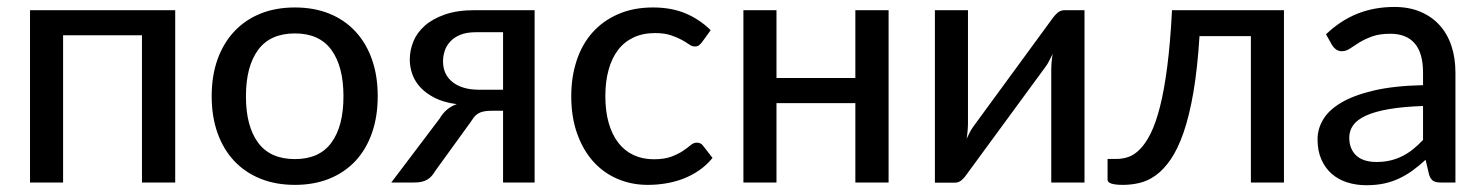

<svg xmlns="http://www.w3.org/2000/svg" viewBox="-20 -538 4373 566"><path d="M496.5 0H398.5V-434H166V0H68.5V-508H496.5Z M849.5 -516Q905.5 -516 950.8 -497.8Q996 -479.5 1027.8 -445.2Q1059.5 -411 1076.5 -362.8Q1093.5 -314.5 1093.5 -254.5Q1093.5 -194.5 1076.5 -146Q1059.5 -97.5 1027.8 -63.5Q996 -29.5 950.8 -11.2Q905.5 7 849.5 7Q793 7 747.8 -11.2Q702.5 -29.5 670.5 -63.5Q638.5 -97.5 621.2 -146Q604 -194.5 604 -254.5Q604 -314.5 621.2 -362.8Q638.5 -411 670.5 -445.2Q702.5 -479.5 747.8 -497.8Q793 -516 849.5 -516ZM849.5 -69Q921.5 -69 957 -117.5Q992.5 -166 992.5 -254Q992.5 -342 957 -390.8Q921.5 -439.5 849.5 -439.5Q776.5 -439.5 740.8 -390.8Q705 -342 705 -254Q705 -166 740.8 -117.5Q776.5 -69 849.5 -69Z M1463 -273.5V-443H1382.5Q1355 -443 1336.5 -435.2Q1318 -427.5 1306.8 -415Q1295.5 -402.5 1290.8 -387.5Q1286 -372.5 1286 -357.5Q1286 -318 1314.5 -295.8Q1343 -273.5 1392 -273.5ZM1556 -508V0H1463V-211.5H1428.5Q1414 -211.5 1404.5 -209.2Q1395 -207 1388.2 -202.5Q1381.5 -198 1376.5 -191.5Q1371.5 -185 1366.5 -177L1263 -34Q1258 -25.5 1252.5 -19.2Q1247 -13 1240 -8.8Q1233 -4.5 1223.5 -2.2Q1214 0 1201 0H1133.5L1276 -188.5Q1294.5 -220 1326.5 -231Q1288.5 -236 1262.2 -249.2Q1236 -262.5 1219.5 -280.2Q1203 -298 1195.5 -319.2Q1188 -340.5 1188 -362.5Q1188 -389.5 1198.5 -415.5Q1209 -441.5 1232 -462Q1255 -482.5 1291.5 -495.2Q1328 -508 1379.5 -508Z M2049 -413Q2044.5 -407.5 2040.2 -404.2Q2036 -401 2028 -401Q2020 -401 2011.2 -407.2Q2002.5 -413.5 1989.2 -420.8Q1976 -428 1957.2 -434.2Q1938.5 -440.5 1911 -440.5Q1875 -440.5 1847.5 -427.5Q1820 -414.5 1801.8 -390.5Q1783.5 -366.5 1774 -332Q1764.5 -297.5 1764.5 -254.5Q1764.5 -210 1774.5 -175.2Q1784.5 -140.5 1803 -116.8Q1821.5 -93 1848 -80.8Q1874.5 -68.5 1907 -68.5Q1938.5 -68.5 1959 -76.2Q1979.5 -84 1993 -93Q2006.5 -102 2015.5 -109.8Q2024.5 -117.5 2034 -117.5Q2046 -117.5 2052.5 -108.5L2080.5 -72.5Q2063 -51 2041.2 -36Q2019.5 -21 1995 -11.5Q1970.5 -2 1943.8 2.5Q1917 7 1889.5 7Q1842 7 1800.8 -10.5Q1759.5 -28 1729.2 -61.5Q1699 -95 1681.5 -143.8Q1664 -192.5 1664 -254.5Q1664 -311 1679.8 -359Q1695.5 -407 1726.2 -441.8Q1757 -476.5 1802 -496.2Q1847 -516 1905 -516Q1959.5 -516 2001 -498.5Q2042.5 -481 2075 -449Z M2599.5 -508V0H2501.5V-234H2269V0H2171.5V-508H2269V-308H2501.5V-508Z M3177 -508V0H3079V-332Q3079 -342 3080 -354.2Q3081 -366.5 3083 -379Q3078 -368.5 3073.2 -359.2Q3068.5 -350 3063.5 -343L2830 -24.5Q2824.5 -15.5 2815.5 -7.5Q2806.5 0.5 2795 0.5H2736V-508H2833.5V-175.5Q2833.5 -165.5 2832.5 -153.2Q2831.5 -141 2829.5 -129Q2839.5 -151 2849 -164.5L3082.5 -483.5Q3088 -492 3097.2 -500Q3106.5 -508 3118 -508Z M3765 0H3667.5V-431.5H3516Q3510 -335.5 3498 -265.8Q3486 -196 3469 -147.2Q3452 -98.5 3431.2 -68.2Q3410.5 -38 3387.2 -21.2Q3364 -4.5 3339.5 1.2Q3315 7 3290.5 7Q3245 7 3245 -8V-69.5H3272Q3289 -69.5 3306.2 -75.2Q3323.5 -81 3340.2 -97.8Q3357 -114.5 3372 -144.5Q3387 -174.5 3399.5 -223.2Q3412 -272 3421 -342Q3430 -412 3435 -508H3765Z M4175 -225.5Q4115.5 -223.5 4074 -216.2Q4032.5 -209 4006.5 -197Q3980.5 -185 3969 -168.8Q3957.5 -152.5 3957.5 -132.5Q3957.5 -113.5 3963.8 -99.8Q3970 -86 3980.8 -77.2Q3991.5 -68.5 4006 -64.5Q4020.5 -60.5 4037.5 -60.5Q4060 -60.5 4078.8 -65Q4097.5 -69.5 4114 -77.8Q4130.5 -86 4145.5 -98Q4160.5 -110 4175 -125.5ZM3889 -437Q3931.5 -477.5 3981.2 -497.5Q4031 -517.5 4090.5 -517.5Q4134 -517.5 4167.5 -503.2Q4201 -489 4224 -463.5Q4247 -438 4258.8 -402.5Q4270.5 -367 4270.5 -324V0H4227Q4212.5 0 4205 -4.8Q4197.5 -9.5 4193 -22.5L4182.5 -67Q4163 -49 4144 -35.2Q4125 -21.5 4104.2 -11.8Q4083.5 -2 4060 3Q4036.5 8 4008 8Q3978 8 3951.8 -0.2Q3925.5 -8.5 3906 -25.5Q3886.5 -42.5 3875.2 -68Q3864 -93.5 3864 -127.5Q3864 -157.5 3880.2 -185.2Q3896.5 -213 3933.2 -235Q3970 -257 4029.2 -271Q4088.5 -285 4175 -287V-324Q4175 -381.5 4150.5 -410Q4126 -438.5 4078.5 -438.5Q4046.5 -438.5 4024.8 -430.5Q4003 -422.5 3987.2 -412.8Q3971.5 -403 3959.8 -395Q3948 -387 3935.5 -387Q3925.5 -387 3918.2 -392.5Q3911 -398 3906.5 -405.5Z"/></svg>

Font: Lato 2
Style: Regular
Weight: 500
Designer: Lukasz Dziedzic with Adam Twardoch and Botio Nikoltchev
Foundry: tyPoland Lukasz Dziedzic
Version: Version 2.015; 2015-08-06; http://www.latofonts.com/